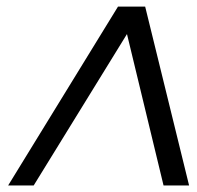

<svg xmlns="http://www.w3.org/2000/svg" viewBox="-20 -567 603 587"><path d="M4.9 0 340.8 -546.9H423.8L558.1 0H480L368.2 -462.9L83 0Z"/></svg>

Font: Involve
Style: Italic
Weight: 400
Italic angle: -10.5°
Designer: Stefan Peev
Foundry: Context Ltd.
Version: Version 1.001